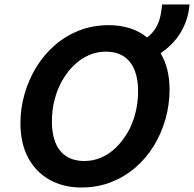

<svg xmlns="http://www.w3.org/2000/svg" viewBox="-20 -821 864 855"><path d="M342 14Q264 14 202.5 -19.5Q141 -53 106 -117.5Q71 -182 71 -273Q71 -339 89.5 -403Q108 -467 142 -522.5Q176 -578 224.5 -620Q273 -662 333.5 -685.5Q394 -709 464 -709Q514 -709 557.5 -695.5Q601 -682 635 -654Q663 -676 676.5 -701.5Q690 -727 695 -753Q700 -779 702 -801H824Q821 -759 805.5 -719Q790 -679 762.5 -645Q735 -611 695 -584Q715 -551 725 -510.5Q735 -470 735 -422Q735 -355 717 -291Q699 -227 665 -171.5Q631 -116 582.5 -74.5Q534 -33 473.5 -9.5Q413 14 342 14ZM356 -104Q395 -104 431 -119.5Q467 -135 496.5 -164Q526 -193 548.5 -231.5Q571 -270 583 -317.5Q595 -365 595 -416Q595 -470 579 -509.5Q563 -549 531 -570Q499 -591 450 -591Q411 -591 375 -575Q339 -559 309.5 -530.5Q280 -502 257.5 -463Q235 -424 223 -377Q211 -330 211 -279Q211 -225 227 -185.5Q243 -146 275.5 -125Q308 -104 356 -104Z"/></svg>

Font: Ubuntu Sans
Style: Bold Italic
Weight: 700
Italic angle: -13.5°
Designer: Dalton Maag Ltd
Foundry: Dalton Maag Ltd
Version: Version 1.006